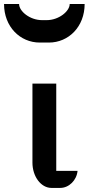

<svg xmlns="http://www.w3.org/2000/svg" viewBox="-53 -921 435 941"><path d="M106 -124C106 -55.7 147.9 0 199.2 0H242.2C285.2 0 322.8 -37.6 327.1 -83.5H222.7V-511.2H106ZM142.1 -712.4H186.5C283.7 -712.4 361.8 -790.5 361.8 -901.4H288.6C288.6 -866.2 235.8 -822.3 175.8 -822.3H153.3C92.8 -822.3 40.5 -866.2 40.5 -901.4H-33.2C-33.2 -790.5 44.9 -712.4 142.1 -712.4Z"/></svg>

Font: Atomic Age
Style: Regular
Weight: 400
Designer: James Grieshaber
Foundry: James Grieshaber
Version: Version 1.002